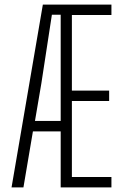

<svg xmlns="http://www.w3.org/2000/svg" viewBox="-20 -820 540 840"><path d="M30.5 0 167.5 -800H467.5V-754.5H294.5V-423.5H457.5V-378H294.5V-45.5H467.5V0H245.5V-245H124L82.5 0ZM133 -291H245.5V-755.5H207L161 -455.5Z"/></svg>

Font: Big Shoulders Text ExtraLight
Style: Regular
Weight: 250
Version: Version 2.002